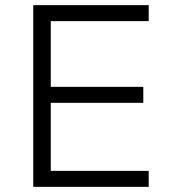

<svg xmlns="http://www.w3.org/2000/svg" viewBox="-20 -725 672 745"><path d="M109 0V-705H557V-643H177V-388H536V-326H177V-62H557V0Z"/></svg>

Font: Nunito Sans 8pt Light
Style: Regular
Weight: 300
Version: Version 3.101;gftools[0.9.27]